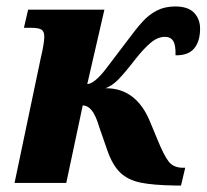

<svg xmlns="http://www.w3.org/2000/svg" viewBox="-20 -566 639 594"><path d="M312 -101 287 -173Q277 -207 265 -223Q253 -239 236 -240L185 0H25L106 -386Q117 -432 117 -453Q117 -469 108 -474.5Q99 -480 76 -480H54L67 -536H303L250 -306Q261 -306 276.5 -319Q292 -332 310 -356Q352 -412 370 -435Q401 -477 421 -499Q441 -521 465.5 -533.5Q490 -546 522 -546Q562 -546 580.5 -526.5Q599 -507 599 -477Q599 -438 580.5 -416Q562 -394 523 -395Q524 -426 516 -439Q508 -452 490 -452Q468 -452 446 -433.5Q424 -415 399 -383Q364 -338 345 -319Q326 -300 306 -293Q401 -294 444 -190L466 -137Q487 -85 502 -66Q517 -47 546 -47H553L540 8H524Q454 7 415 -1Q376 -9 352 -32Q328 -55 312 -101Z"/></svg>

Font: Noto Serif NarrowExtraBold
Style: Italic
Weight: 800
Width: 4
Italic angle: -12°
Designer: Monotype Design Team
Foundry: Monotype Imaging Inc.
Version: Version 1.001